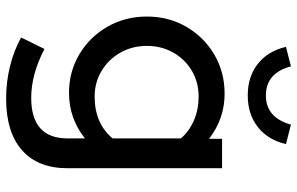

<svg xmlns="http://www.w3.org/2000/svg" viewBox="-196 -584 994 643"><g transform="rotate(90 301.5 -263.0)"><path d="M310.8 214Q255.3 214 202.4 201Q149.5 187.9 106 163.8L144.5 85.7Q229.9 130 307.8 130Q444 130 444 8.3V-49.9Q377.1 3.4 291.5 3.4Q220.7 3.4 162.5 -31.1Q104.3 -65.7 70.1 -125.1Q35.9 -184.5 35.9 -257.4Q35.9 -330.3 70.3 -389.6Q104.7 -448.8 163.2 -483.2Q221.7 -517.7 294.7 -517.7Q377.8 -517.7 445.3 -465.7V-509.2H543.9V8.2Q543.9 107.5 483.6 160.7Q423.4 214 310.8 214ZM304 -82.5Q394.2 -82.5 444 -142.7V-371.3Q420.2 -399.2 383.5 -415Q346.8 -430.7 304.2 -430.7Q256 -430.7 217.5 -408Q179 -385.2 156.6 -345.8Q134.2 -306.3 134.2 -257.4Q134.2 -208.2 156.8 -168.5Q179.4 -128.8 218 -105.6Q256.5 -82.5 304 -82.5ZM300.2 -595.2Q237 -595.2 194.3 -628.9Q151.6 -662.6 137.4 -723.2L202.7 -739.8Q224.8 -656 300.2 -656Q374.5 -656 397.8 -739.8L463.1 -723.2Q448.9 -662.6 405.8 -628.9Q362.8 -595.2 300.2 -595.2Z"/></g></svg>

Font: Red Hat Display VF
Style: Regular
Weight: 300
Designer: Pentagram, MCKL
Foundry: Pentagram, MCKL
Version: Version 1.023